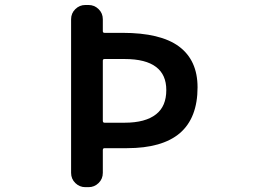

<svg xmlns="http://www.w3.org/2000/svg" viewBox="-20 -775 1040 774"><path d="M324.2 -20.5Q300.8 -20.5 283.7 -37.1Q266.6 -53.7 266.6 -78.1V-697.3Q266.6 -721.7 283.7 -738.3Q300.8 -754.9 324.2 -754.9H336.9Q360.4 -754.9 377.4 -738.3Q394.5 -721.7 394.5 -697.3V-649.4Q394.5 -642.6 401.4 -642.6H473.6Q627 -642.6 701.2 -587.9Q776.4 -532.2 776.4 -422.9Q776.4 -299.8 705.1 -238.3Q633.8 -177.7 492.2 -177.7H401.4Q394.5 -177.7 394.5 -169.9V-78.1Q394.5 -53.7 377.4 -37.1Q360.4 -20.5 336.9 -20.5ZM482.4 -280.3Q566.4 -280.3 609.4 -314.5Q650.4 -346.7 650.4 -412.1Q650.4 -473.6 609.4 -504.9Q567.4 -537.1 482.4 -537.1H401.4Q394.5 -537.1 394.5 -530.3V-288.1Q394.5 -280.3 401.4 -280.3Z"/></svg>

Font: Rounded Mgen+ 1m medium
Style: Regular
Weight: 500
Designer: [Source Han Sans]
Ryoko NISHIZUKA  (kana & ideographs); Paul D. Hunt (Latin, Greek & Cyrillic); Wenlong ZHANG  (bopomofo
Version: Version 1.059.20150602